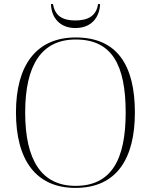

<svg xmlns="http://www.w3.org/2000/svg" viewBox="-20 -908 738 938"><path d="M348 -771C424 -771 466 -820 469 -888H459C451 -832 412 -808 348 -808C284 -808 248 -832 239 -888H229C231 -820 274 -771 348 -771ZM349 10C551 10 639 -135 639 -358C639 -588 553 -725 350 -725C157 -725 58 -589 58 -359C58 -128 154 10 349 10ZM349 0C184 0 103 -124 103 -358C103 -592 184 -715 350 -715C526 -715 594 -592 594 -358C594 -125 522 0 349 0Z"/></svg>

Font: Noto Serif Display ExtraLight
Style: Regular
Weight: 200
Designer: Monotype Design Team
Foundry: Monotype Imaging Inc.
Version: Version 2.009